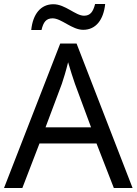

<svg xmlns="http://www.w3.org/2000/svg" viewBox="-20 -933 679 953"><path d="M135 -784H186C195 -823 209 -842 241 -842C285 -842 337 -785 393 -785C456 -785 494 -835 502 -913H452C442 -874 428 -855 397 -855C355 -855 304 -912 245 -912C182 -912 143 -863 135 -784ZM545 0H638L360 -717H279L0 0H91L176 -221H459ZM352 -517 432 -301H206L287 -517C295 -540 308 -583 318 -624C325 -599 346 -533 352 -517Z"/></svg>

Font: Noto Sans Caucasian Albanian
Style: Regular
Weight: 400
Designer: Monotype Design Team
Foundry: Monotype Imaging Inc.
Version: Version 2.005